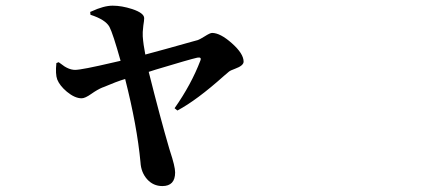

<svg xmlns="http://www.w3.org/2000/svg" viewBox="-20 -582 1540 660"><path d="M538.1 57.6Q506.8 57.6 485.8 34.2Q464.8 10.7 462.9 -24.4Q451.2 -149.4 410.2 -310.5Q380.9 -301.8 335 -282.2Q333 -281.2 332 -281.2Q315.4 -274.4 293.9 -259.3Q272.5 -244.1 260.7 -244.1Q237.3 -244.1 210 -266.6Q185.5 -287.1 176.8 -308.6Q169.9 -327.1 173.8 -365.2L181.6 -368.2Q183.6 -366.2 188.5 -363.3Q214.8 -341.8 238.3 -341.8Q260.7 -341.8 369.1 -367.2Q385.7 -371.1 394.5 -373Q368.2 -466.8 356.4 -489.3Q342.8 -514.6 291 -531.2L290 -541Q292 -542 294.9 -543Q336.9 -562.5 367.2 -562.5Q398.4 -562.5 434.6 -550.8Q475.6 -537.1 475.6 -519.5Q475.6 -511.7 472.7 -494.1Q469.7 -468.8 470.7 -457Q472.7 -428.7 479.5 -394.5Q535.2 -409.2 642.6 -439.5Q656.2 -443.4 660.2 -444.3Q668 -447.3 683.6 -457Q702.1 -468.8 709 -468.8Q737.3 -468.8 777.3 -433.1Q817.4 -397.5 817.4 -370.1Q817.4 -356.4 788.1 -345.7Q771.5 -339.8 766.6 -335.4Q761.7 -331.1 750 -321.3Q656.2 -237.3 589.8 -202.1L580.1 -210Q637.7 -292 668.9 -374Q673.8 -386.7 658.2 -383.8Q631.8 -377.9 515.6 -342.8Q499 -337.9 491.2 -335Q531.2 -175.8 561.5 -72.3Q562.5 -69.3 564.5 -62.5Q582 -9.8 582 10.7Q582 57.6 538.1 57.6Z"/></svg>

Font: Bpmf GenYo Min B
Style: B
Weight: 700
Foundry: But Ko
Version: Version 1.320